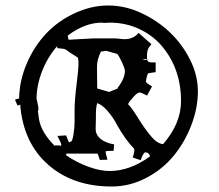

<svg xmlns="http://www.w3.org/2000/svg" viewBox="-20 -723 794 695"><path d="M53.2 -342.8V-344.2L43.5 -340.8L34.2 -361.8Q43 -366.2 47.4 -366.2H49.3Q50.3 -431.2 76.7 -492.7Q103 -554.2 146.2 -600.6Q189.5 -647 250 -675Q310.5 -703.1 371.3 -703.1Q432.1 -703.1 490 -676.5Q547.9 -649.9 593 -607.7Q638.2 -565.4 667.2 -508.5Q696.3 -451.7 696.3 -391.8Q696.3 -332 672.4 -269.5Q648.4 -207 607.7 -158Q566.9 -108.9 508.1 -78.4Q449.2 -47.9 384.3 -47.9Q243.7 -47.9 154.1 -127Q64.5 -206.1 53.2 -342.8ZM570.3 -201.2Q635.3 -275.9 635.3 -356.9Q635.3 -473.6 566.4 -555.7Q533.7 -594.7 484.4 -617.9Q435.1 -641.1 376.5 -641.1L359.4 -640.1H355.5L349.1 -641.1Q287.6 -641.1 225.1 -594.2L228 -580.1V-579.1L317.4 -584H398.4L429.2 -581.1Q463.9 -581.1 481.4 -604L528.3 -563Q512.2 -546.9 512.2 -526.9Q511.2 -502.9 516.4 -500Q521.5 -497.1 526.4 -497.1H543.5V-461.9L517.1 -458Q513.7 -454.6 512.2 -448.2L509.3 -436Q508.3 -432.1 508.3 -427.5Q508.3 -422.9 530.3 -410.2L512.2 -377Q491.7 -388.2 484.9 -388.2Q478 -388.2 464.6 -374Q451.2 -359.9 443.4 -346.2Q456.5 -333.5 479.7 -295.9Q502.9 -258.3 525.9 -230.7Q548.8 -203.1 570.3 -201.2ZM204.1 -546.9 187 -548.8V-556.2Q151.9 -515.6 132.1 -464.6Q112.3 -413.6 112.3 -365.2Q112.3 -363.8 116.2 -350.1L115.2 -351.1Q119.1 -337.4 119.1 -330.3Q119.1 -323.2 117.2 -319.8L121.1 -292Q128.9 -243.7 179.2 -193.8V-196.8H189.5Q197.3 -196.8 197.3 -194.8V-193.8L202.1 -198.2Q202.1 -204.1 188 -231L219.2 -232.9Q228.5 -208 230.5 -208Q232.4 -208 233.4 -209Q234.4 -210 235.4 -210Q242.2 -210 246.1 -237.1Q250 -264.2 250 -280.8V-326.2Q250 -359.9 257.1 -417Q264.2 -474.1 264.2 -489.7Q264.2 -505.4 262.2 -514.2L232.4 -533.2Q231.9 -533.2 229 -535.6Q226.1 -538.1 222.7 -540.5Q213.9 -546.9 204.1 -546.9ZM327.1 -290 326.2 -256.8Q326.2 -235.8 343.3 -220.9Q360.4 -206.1 393.1 -200.2L391.1 -176.8H377.4Q364.3 -176.8 362.3 -174.8Q362.3 -167.5 369.1 -145L341.3 -144Q334 -167 333 -167H220.2Q220.2 -164.1 219.2 -161.1Q255.9 -135.7 298.8 -119.9Q341.8 -104 376.5 -104Q450.7 -104 523.4 -157.2Q519 -169.9 510.7 -170.9Q507.3 -170.9 506.3 -171.9H505.4Q497.1 -167.5 489.3 -143.1L460.4 -152.8Q466.3 -169.9 466.3 -177Q466.3 -184.1 464.4 -186Q435.5 -214.8 403.3 -271Q394 -290 379.4 -309.1Q356.4 -339.4 337.4 -347.2L332 -350.1Q327.1 -335.9 327.1 -306.2ZM364.3 -539.1 345.2 -536.1Q331.1 -506.8 331.1 -482.9V-465.8L332 -402.8L375 -390.1Q392.1 -397.5 405.3 -401.9L406.2 -403.8L404.3 -402.8Q432.1 -438.5 432.1 -465.8Q432.1 -474.6 421.6 -497.3Q411.1 -520 404.3 -527.8Q397.9 -529.3 381.6 -534.2Q365.2 -539.1 364.3 -539.1ZM508.3 -509.8 495.1 -505.9H511.2Q511.2 -507.8 508.3 -509.8ZM204.1 -574.2 202.1 -573.2Z"/></svg>

Font: Eater
Style: Regular
Weight: 400
Version: Version 001.002